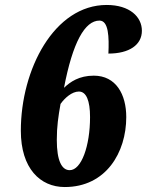

<svg xmlns="http://www.w3.org/2000/svg" viewBox="-20 -744 592 774"><path d="M241 10C407 10 489 -129 489 -272C489 -363 448 -439 358 -439C299 -439 263 -414 238 -390C273 -573 322 -661 381 -661C418 -661 420 -595 417 -528C501 -528 552 -563 552 -620C552 -676 503 -724 410 -724C199 -724 64 -465 64 -217C64 -65 142 10 241 10ZM261 -58C229 -58 209 -96 209 -180C209 -234 215 -274 224 -325C241 -349 270 -375 298 -375C328 -375 343 -338 343 -272C343 -155 308 -58 261 -58Z"/></svg>

Font: Noto Serif ExtraCondensed Black
Style: Italic
Weight: 900
Width: 2
Italic angle: -12°
Designer: Monotype Design Team
Foundry: Monotype Imaging Inc.
Version: Version 2.014